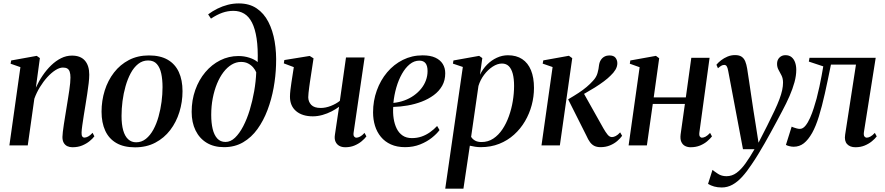

<svg xmlns="http://www.w3.org/2000/svg" viewBox="-20 -851 5182 1124"><path d="M190 -338Q207 -375.5 229.8 -409Q252.5 -442.5 279.8 -468.8Q307 -495 337.5 -510.2Q368 -525.5 401.5 -525.5Q451.5 -525.5 477 -496.2Q502.5 -467 502.5 -414Q502.5 -393 499.2 -364.2Q496 -335.5 490.8 -302.5Q485.5 -269.5 480.5 -237Q475.5 -207 470.5 -175.5Q465.5 -144 461.8 -117.5Q458 -91 457.5 -75Q457 -58.5 461.8 -52Q466.5 -45.5 474.5 -45.5Q484 -45.5 496 -51.8Q508 -58 522 -73.5L532.5 -53Q522.5 -39.5 504.5 -24.8Q486.5 -10 461.5 0.5Q436.5 11 404 11Q387.5 11 374.2 4.8Q361 -1.5 353.2 -14.8Q345.5 -28 345.5 -49Q345.5 -59.5 347.8 -78.8Q350 -98 353.8 -122.8Q357.5 -147.5 362 -174.2Q366.5 -201 370.5 -226.5Q374.5 -251.5 378.5 -276.2Q382.5 -301 385.8 -323.5Q389 -346 390.8 -364.8Q392.5 -383.5 392.5 -397Q392.5 -417.5 388.2 -430.5Q384 -443.5 374.5 -449.5Q365 -455.5 348.5 -455.5Q328.5 -455.5 304.8 -440.5Q281 -425.5 257.2 -399.5Q233.5 -373.5 213.5 -340.8Q193.5 -308 181 -273L142.5 0H35L99.5 -458L42 -478L45.5 -497L195 -524L213.5 -511Z M852 -526.5Q918 -526.5 961.5 -501.5Q1005 -476.5 1026.8 -429.5Q1048.5 -382.5 1048.5 -317Q1048.5 -254 1030.2 -195Q1012 -136 976.5 -89.5Q941 -43 889.2 -15.8Q837.5 11.5 770.5 11.5Q704.5 11.5 661 -13.8Q617.5 -39 596 -86Q574.5 -133 574.5 -197Q574.5 -261.5 593 -320.8Q611.5 -380 647.5 -426.5Q683.5 -473 735 -499.8Q786.5 -526.5 852 -526.5ZM847 -497Q814.5 -497 789 -476.8Q763.5 -456.5 745.2 -422.5Q727 -388.5 715 -346.2Q703 -304 697.2 -259Q691.5 -214 691.5 -172.5Q691.5 -122.5 701.2 -88Q711 -53.5 730.2 -35.8Q749.5 -18 777 -18Q809 -18 834.2 -38.2Q859.5 -58.5 878 -92.5Q896.5 -126.5 908.2 -168.8Q920 -211 925.8 -255.2Q931.5 -299.5 931.5 -340.5Q931.5 -385 924 -420.2Q916.5 -455.5 898.2 -476.2Q880 -497 847 -497Z M1291.5 10.5Q1232 10.5 1189.8 -15.2Q1147.5 -41 1124.8 -87.5Q1102 -134 1102 -196Q1102 -265 1123.2 -324.5Q1144.5 -384 1182 -428.5Q1219.5 -473 1269.2 -498Q1319 -523 1376 -523Q1409.5 -523 1439.8 -513.2Q1470 -503.5 1488.5 -487.5Q1491 -568.5 1482.2 -625.8Q1473.5 -683 1455.2 -718.8Q1437 -754.5 1409.5 -771Q1382 -787.5 1346.5 -787.5Q1313.5 -787.5 1282 -776.5Q1250.5 -765.5 1215 -742L1198.5 -767Q1224 -786 1253.2 -800.5Q1282.5 -815 1313.8 -823Q1345 -831 1378 -831Q1439.5 -831 1482.2 -802.2Q1525 -773.5 1551 -723Q1577 -672.5 1588 -607.5Q1599 -542.5 1596 -470Q1594 -404.5 1581.8 -336.8Q1569.5 -269 1546 -206.8Q1522.5 -144.5 1487.2 -95.5Q1452 -46.5 1403.2 -18Q1354.5 10.5 1291.5 10.5ZM1300 -20Q1330 -20 1356 -45Q1382 -70 1404 -112.2Q1426 -154.5 1442 -207.2Q1458 -260 1468 -317Q1478 -374 1480 -427.5Q1474.5 -441.5 1462.8 -455.5Q1451 -469.5 1433.2 -479Q1415.5 -488.5 1391 -488.5Q1362.5 -488.5 1336.2 -472.8Q1310 -457 1288.2 -428.5Q1266.5 -400 1250.5 -361.2Q1234.5 -322.5 1225.5 -276Q1216.5 -229.5 1216.5 -178.5Q1216.5 -131.5 1225 -96Q1233.5 -60.5 1252 -40.2Q1270.5 -20 1300 -20Z M1815.5 -509.5 1794 -368Q1792.5 -357.5 1790.2 -340.5Q1788 -323.5 1786.2 -307.2Q1784.5 -291 1784.5 -281.5Q1785 -255 1802.2 -237Q1819.5 -219 1857.5 -219Q1886.5 -219 1917 -231Q1947.5 -243 1969.5 -260.5L2005.5 -514.5H2114.5L2050.5 -77.5Q2047.5 -59 2053 -52Q2058.5 -45 2066.5 -45Q2075.5 -45 2087.8 -51.2Q2100 -57.5 2114 -73L2125 -52.5Q2114.5 -38.5 2096.8 -23.8Q2079 -9 2055 1Q2031 11 2001.5 11Q1980.5 11 1965.8 2.5Q1951 -6 1944 -22Q1937 -38 1940.5 -61L1965 -226Q1946.5 -212 1921.2 -199Q1896 -186 1867.8 -178Q1839.5 -170 1811.5 -170Q1749.5 -170 1713.5 -200.5Q1677.5 -231 1677.5 -285Q1677.5 -301 1680 -323.2Q1682.5 -345.5 1686 -367.8Q1689.5 -390 1692 -406.5L1700 -458L1641.5 -480L1644.5 -499.5L1793 -523.5Z M2553 -89.5Q2537.5 -68 2508.5 -44.8Q2479.5 -21.5 2439.5 -5.5Q2399.5 10.5 2351.5 10.5Q2304 10.5 2268.5 -5.5Q2233 -21.5 2209.8 -49.8Q2186.5 -78 2175.2 -114.8Q2164 -151.5 2164 -193Q2164 -261 2185.8 -321.2Q2207.5 -381.5 2246.5 -427.8Q2285.5 -474 2338.5 -500.5Q2391.5 -527 2454 -527Q2499.5 -527 2528.5 -513.5Q2557.5 -500 2572 -476.5Q2586.5 -453 2586.5 -422Q2586.5 -380.5 2568.5 -348.8Q2550.5 -317 2519.2 -294Q2488 -271 2448.8 -256Q2409.5 -241 2366.5 -233.5Q2323.5 -226 2282 -225Q2279.5 -190 2284.5 -157.2Q2289.5 -124.5 2302.2 -98.5Q2315 -72.5 2337 -57.5Q2359 -42.5 2391.5 -42.5Q2421.5 -42.5 2447.8 -51.5Q2474 -60.5 2497 -76.8Q2520 -93 2539 -113.5ZM2435 -496Q2404.5 -496 2378.8 -475Q2353 -454 2333 -418.5Q2313 -383 2300.2 -338.8Q2287.5 -294.5 2283 -248.5Q2317 -252 2347.2 -263Q2377.5 -274 2402.5 -291.8Q2427.5 -309.5 2445.5 -331.8Q2463.5 -354 2473.2 -380.2Q2483 -406.5 2483 -435Q2483 -466 2471 -481Q2459 -496 2435 -496Z M2586.5 253.5 2689.5 -459 2631.5 -478.5 2634.5 -497 2785 -524 2803.5 -511 2790 -413.5Q2806 -447 2831.5 -472.8Q2857 -498.5 2888.5 -513Q2920 -527.5 2953.5 -527.5Q3003 -527.5 3037 -505Q3071 -482.5 3088.5 -439.8Q3106 -397 3106 -336Q3106 -285.5 3092.8 -235.8Q3079.5 -186 3053.5 -141.5Q3027.5 -97 2989.5 -62.8Q2951.5 -28.5 2902.5 -9Q2853.5 10.5 2794 10.5Q2778 10.5 2761.8 8Q2745.5 5.5 2730.5 2L2693 253.5ZM2738 -50Q2746 -36.5 2761 -28Q2776 -19.5 2799 -19.5Q2837.5 -19.5 2868 -39.8Q2898.5 -60 2921.2 -94Q2944 -128 2959.2 -170.8Q2974.5 -213.5 2982 -259.2Q2989.5 -305 2989.5 -348Q2989.5 -390 2981.8 -419.2Q2974 -448.5 2958.5 -463.8Q2943 -479 2918.5 -479Q2892 -479 2864 -460.8Q2836 -442.5 2813.8 -412.8Q2791.5 -383 2781 -348Z M3150 0 3215 -458.5 3157 -478.5 3160.5 -497.5 3310.5 -524.5 3330 -510.5 3257.5 0ZM3495.5 10.5Q3475 10.5 3460.2 3.5Q3445.5 -3.5 3434.2 -18.5Q3423 -33.5 3412.5 -57.5L3306 -269.5Q3341 -290 3367.2 -307.2Q3393.5 -324.5 3414 -341.8Q3434.5 -359 3451 -377.5Q3471.5 -399 3478.2 -424Q3485 -449 3486.5 -467.5Q3489 -487 3497.5 -500Q3506 -513 3519 -519.8Q3532 -526.5 3547 -526.5Q3572.5 -526.5 3583 -513.2Q3593.5 -500 3594 -481.5Q3594 -461.5 3583 -443Q3572 -424.5 3554 -408Q3539.5 -393 3515.5 -375Q3491.5 -357 3462.8 -339Q3434 -321 3405.8 -305.2Q3377.5 -289.5 3354 -278.5L3393.5 -311.5L3512.5 -99.5Q3525 -77.5 3536.8 -63Q3548.5 -48.5 3562.5 -48.5Q3572.5 -48.5 3584.8 -54.8Q3597 -61 3610.5 -76L3622 -56Q3611.5 -41 3593.5 -25.5Q3575.5 -10 3550.8 0.2Q3526 10.5 3495.5 10.5Z M4074.5 -77.5Q4072 -59 4077 -52Q4082 -45 4089.5 -45Q4099 -45 4110.8 -51.2Q4122.5 -57.5 4137 -73L4148 -52.5Q4137.5 -39 4120.2 -24.2Q4103 -9.5 4078.5 0.8Q4054 11 4022.5 11Q4005.5 11 3991 3.8Q3976.5 -3.5 3968.8 -20Q3961 -36.5 3964.5 -64.5L3989.5 -242.5H3801.5L3767 0H3660L3724.5 -457.5L3667 -478L3670 -497L3820 -524L3839 -510L3807 -281H3995L4027 -512.5H4134Z M4243 -436Q4239.5 -455.5 4234.2 -463.2Q4229 -471 4220 -471Q4210.5 -471 4202 -465.8Q4193.5 -460.5 4183 -451.5L4174 -472Q4184.5 -485 4201.2 -498Q4218 -511 4239 -519.8Q4260 -528.5 4283 -528.5Q4307.5 -528.5 4321.5 -519Q4335.5 -509.5 4342.8 -491.8Q4350 -474 4354 -449.5Q4359.5 -413 4365.8 -372.2Q4372 -331.5 4378.2 -288.5Q4384.5 -245.5 4391 -203Q4397.5 -160.5 4404 -121.5L4420.5 -15.5L4471 -114.5Q4496.5 -165 4514.2 -203Q4532 -241 4543 -270.5Q4554 -300 4559 -323.5Q4564 -347 4564 -367.5Q4564 -392 4555 -409.5Q4546 -427 4537.5 -442.5Q4529 -458 4529 -477.5Q4529 -500 4543 -514Q4557 -528 4578 -528Q4599.5 -528 4613.5 -516.8Q4627.5 -505.5 4634.5 -486Q4641.5 -466.5 4641.5 -442Q4641.5 -408 4631 -369.5Q4620.5 -331 4602 -288.5Q4583.5 -246 4559 -200.5Q4543.5 -171 4526.8 -139.8Q4510 -108.5 4492.2 -76Q4474.5 -43.5 4456 -11.2Q4437.5 21 4418.5 52.2Q4399.5 83.5 4379.5 112.5Q4352.5 153.5 4325 183.8Q4297.5 214 4268 230.2Q4238.5 246.5 4205.5 246.5Q4181 246.5 4161.2 241Q4141.5 235.5 4125 225.5L4151 143.5Q4162.5 153 4183.5 166.8Q4204.5 180.5 4233 180.5Q4265 180.5 4291.8 161Q4318.5 141.5 4344 106Q4369.5 70.5 4397 22.5H4329.5Z M5037.5 -77.5Q5035 -58.5 5040.8 -51.8Q5046.5 -45 5053.5 -45Q5063 -45 5075 -51.2Q5087 -57.5 5101.5 -73L5112.5 -52.5Q5102 -38.5 5084 -23.8Q5066 -9 5041.8 1Q5017.5 11 4988 11Q4956 11 4939 -7.5Q4922 -26 4927.5 -62L4991 -473H4844.5Q4826 -380.5 4809 -304.2Q4792 -228 4774 -169.8Q4756 -111.5 4734.5 -73Q4711.5 -32.5 4685.8 -12.2Q4660 8 4626 8Q4613.5 8 4599.2 4.2Q4585 0.5 4581 -3L4614.5 -109.5Q4618.5 -107.5 4626.8 -104.5Q4635 -101.5 4644.8 -99Q4654.5 -96.5 4662.5 -96.5Q4680 -96.5 4695 -114.8Q4710 -133 4722.2 -160.8Q4734.5 -188.5 4744 -218.8Q4753.5 -249 4760.5 -274Q4769.5 -308.5 4777 -343.5Q4784.5 -378.5 4790.2 -409.5Q4796 -440.5 4799.5 -462.5L4715 -490.5L4719 -512.5H5106.5Z"/></svg>

Font: Merriweather 120pt Medium
Style: Italic
Weight: 500
Italic angle: -7.8°
Version: Version 2.101